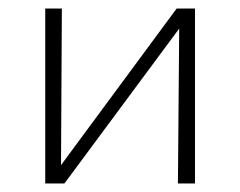

<svg xmlns="http://www.w3.org/2000/svg" viewBox="-20 -430 563 450"><path d="M437 0H397L400 -363L131 0H86V-410H125L123 -43L394 -410H437Z"/></svg>

Font: Ysabeau Light
Style: Regular
Weight: 300
Designer: Christian Thalmann (Catharsis Fonts)
Version: Version 0.003